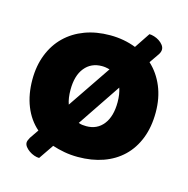

<svg xmlns="http://www.w3.org/2000/svg" viewBox="-93 -637 772 788"><g transform="rotate(15 293.0 -243.0)"><path d="M555 -243Q555 -181 536 -132.5Q517 -84 482.5 -51Q448 -18 400 -1Q352 16 293 16Q263 16 235.5 11Q208 6 184 -2L141 61Q131 61 119.5 57Q108 53 98 46Q88 39 81.5 30.5Q75 22 75 13Q75 5 83 -9L109 -47Q71 -80 51 -130Q31 -180 31 -243Q31 -302 50 -350Q69 -398 103.5 -431.5Q138 -465 186 -483Q234 -501 293 -501Q352 -501 403 -481L447 -547Q456 -547 467.5 -543.5Q479 -540 489 -533.5Q499 -527 506 -518Q513 -509 513 -499Q513 -489 506 -478L477 -436Q514 -402 534.5 -353Q555 -304 555 -243ZM193 -243Q193 -207 202 -182L326 -365Q309 -370 293 -370Q247 -370 220 -336.5Q193 -303 193 -243ZM294 -115Q340 -115 366.5 -149Q393 -183 393 -243Q393 -277 384 -303L261 -120Q269 -117 277 -116Q285 -115 294 -115Z"/></g></svg>

Font: Baloo Thambi
Style: Regular
Weight: 400
Designer: Aadarsh Rajan and Ek Type
Foundry: Ek Type
Version: Version 1.443;PS 1.000;hotconv 16.6.51;makeotf.lib2.5.65220;